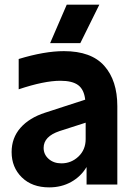

<svg xmlns="http://www.w3.org/2000/svg" viewBox="-20 -791 565 823"><path d="M324.2 -606H194.8L266.1 -771H405.8ZM29.8 -139.2Q29.8 -199.7 67.6 -242.9Q105.5 -286.1 173.8 -308.1L345.2 -363.8Q340.3 -407.2 315.2 -426Q290 -444.8 238.8 -444.8Q169.4 -444.8 60.1 -408.2V-538.1Q170.9 -571.8 253.9 -571.8Q371.1 -571.8 427 -508.8Q482.9 -445.8 482.9 -335.9V0H351.1V-75.2Q326.7 -34.2 284.9 -11Q243.2 12.2 190.9 12.2Q117.2 12.2 73.5 -30.8Q29.8 -73.7 29.8 -139.2ZM167 -157.2Q167 -128.9 188.5 -109.9Q210 -90.8 243.2 -90.8Q285.6 -90.8 316.4 -120.1Q347.2 -149.4 347.2 -194.8V-265.1L234.9 -229Q167 -206.1 167 -157.2Z"/></svg>

Font: TASA Explorer
Style: Bold
Weight: 700
Designer: Weizhong Zhang
Foundry: Local Remote
Version: Version 1.000;Glyphs 3.1.2 (3151)